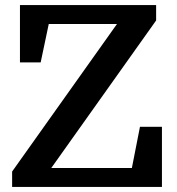

<svg xmlns="http://www.w3.org/2000/svg" viewBox="-20 -740 699 760"><path d="M502 -75 534 -238H621V0H28V-61L443 -645H173L141 -493H59V-720H598V-659L183 -75Z"/></svg>

Font: Domine
Style: Bold
Weight: 700
Designer: Pablo Impallari, Rodrigo Fuenzalida, Brenda Gallo
Foundry: Pablo Impallari, Rodrigo Fuenzalida, Brenda Gallo
Version: Version 2.000